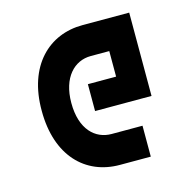

<svg xmlns="http://www.w3.org/2000/svg" viewBox="-83 -605 700 690"><g transform="rotate(-15 267.5 -260.0)"><path d="M60 -260C60 -93 153 0 281 0H396V-115H281C221 -115 170 -161 170 -260C170 -355 220 -405 281 -405H350V-310H245V-210H455V-520H281C156 -520 59 -428 60 -260Z"/></g></svg>

Font: Grotesk 03
Style: Bold
Weight: 500
Designer: Frank Adebiaye, contributions by Jérémy Landes, Ariel Martín Pérez
Foundry: Velvetyne Type Foundry
Version: Version 3.000;Glyphs 3.1.2 (3150)